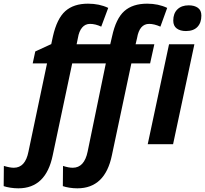

<svg xmlns="http://www.w3.org/2000/svg" viewBox="-124 -785 1116 1045"><path d="M-104 228 -103 118Q-70 128 -49 128Q14 128 31 40L132 -440H54L68 -505L155 -545L164 -587Q186 -684 231.5 -724.5Q277 -765 355 -765Q417 -765 465 -742L427 -640Q395 -655 366 -655Q340 -655 323 -635Q306 -615 300 -578L293 -544H476L486 -587Q507 -684 552.5 -724.5Q598 -765 677 -765Q738 -765 786 -742L749 -640Q715 -655 688 -655Q635 -655 622 -578L614 -544H716L693 -440H591L485 60Q448 240 297 240Q275 240 253.5 236.5Q232 233 218 228L219 118Q249 128 272 128Q335 128 353 40L452 -440H269L163 60Q126 240 -24 240Q-46 240 -68 236.5Q-90 233 -104 228ZM819 -673Q819 -712 841.5 -734Q864 -756 903 -756Q934 -756 953 -742.5Q972 -729 972 -700Q972 -661 950.5 -638.5Q929 -616 888 -616Q857 -616 838 -630Q819 -644 819 -673ZM796 -544H934L818 0H680Z"/></svg>

Font: Noto Sans Display
Style: Bold Italic
Weight: 700
Italic angle: -12°
Designer: Monotype Design team
Foundry: Monotype Imaging Inc.
Version: Version 1.000